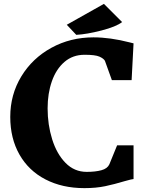

<svg xmlns="http://www.w3.org/2000/svg" viewBox="-20 -958 760 992"><path d="M33 0ZM650 -739Q650 -739 670 -734L660 -544H558L522 -644Q515 -656 493.5 -665.5Q472 -675 417 -675Q356 -675 313 -638Q270 -601 248 -538Q226 -475 226 -398Q226 -314 249.5 -238.5Q273 -163 318.5 -116.5Q364 -70 428 -70Q473 -70 504 -78.5Q535 -87 545 -109L585 -207H670V-33Q663 -33 624 -22Q571 -6 523.5 4Q476 14 416 14Q302 14 215 -31Q128 -76 80.5 -159.5Q33 -243 33 -354Q33 -469 90 -563Q147 -657 245.5 -711Q344 -765 463 -765Q549 -765 650 -739ZM517 -938 611 -844Q580 -820 504.5 -800.5Q429 -781 374 -778L325 -830Z"/></svg>

Font: Martel Heavy
Style: Regular
Weight: 900
Designer: Dan Reynolds
Foundry: Dan Reynolds
Version: Version 1.001; ttfautohint (v1.1) -l 5 -r 5 -G 72 -x 0 -D la